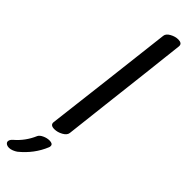

<svg xmlns="http://www.w3.org/2000/svg" viewBox="-462 -872 1086 1086"><g transform="rotate(45 81.5 -328.5)"><path d="M73 35Q100 35 100 53Q100 60 98 64Q64 148 -11 209Q-21 216 -34.5 221.5Q-48 227 -60 227Q-71 227 -79 223Q-91 216 -91 206Q-91 192 -76 179Q-22 133 6 67Q12 54 32.5 44.5Q53 35 73 35ZM184 -884Q199 -884 207 -878Q215 -872 214 -859Q185 -598 154 -337L124 -76Q122 -57 97 -43Q72 -29 47 -29Q13 -29 16 -55L63 -447Q95 -723 109 -838Q111 -857 135.5 -870.5Q160 -884 184 -884Z"/></g></svg>

Font: Sedgwick Ave
Style: Regular
Weight: 400
Designer: Kevin Burke, Pedro Vergani
Foundry: Google, Inc.
Version: Version 1.000